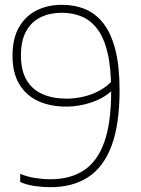

<svg xmlns="http://www.w3.org/2000/svg" viewBox="-20 -769 586 798"><path d="M237.5 -749Q291 -749 335 -730.5Q379 -712 410.8 -670.5Q442.5 -629 459.8 -560.8Q477 -492.5 477 -394Q477 -252.5 443.8 -163.5Q410.5 -74.5 346.5 -32.8Q282.5 9 189.5 9Q157.5 9 124.5 4.2Q91.5 -0.5 64 -12.5V-46.5Q92 -34.5 125.5 -29.2Q159 -24 190 -24Q272 -24 328.2 -60.8Q384.5 -97.5 413.2 -177.8Q442 -258 442 -388V-394Q442 -485.5 427.5 -547.8Q413 -610 385.8 -646.8Q358.5 -683.5 320.8 -699.8Q283 -716 237 -716Q188.5 -716 150 -697.8Q111.5 -679.5 89.2 -640.2Q67 -601 67 -539Q67 -476 90.5 -436.2Q114 -396.5 156.8 -377.8Q199.5 -359 257.5 -359Q290.5 -359 326.8 -367.2Q363 -375.5 396.2 -393.8Q429.5 -412 453 -441.5V-400Q419.5 -365 366 -345.5Q312.5 -326 255.5 -326Q188.5 -326 138.2 -349.2Q88 -372.5 60 -419.5Q32 -466.5 32 -537.5Q32 -609 59 -656Q86 -703 132.5 -726Q179 -749 237.5 -749Z"/></svg>

Font: Encode Sans Condensed Thin Thin
Style: Regular
Weight: 250
Version: Version 3.002